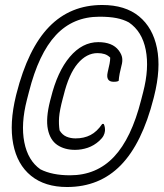

<svg xmlns="http://www.w3.org/2000/svg" viewBox="-20 -735 656 770"><path d="M390 -715Q482 -715 537.5 -669.5Q593 -624 609.5 -542Q626 -460 598 -349L596 -341Q550 -160 464.5 -72.5Q379 15 249 15Q160 15 104.5 -30Q49 -75 33 -157.5Q17 -240 44 -351L46 -359Q92 -540 177 -627.5Q262 -715 390 -715ZM379 -668Q273 -668 204 -594Q135 -520 96 -366L88 -335Q63 -238 77.5 -164.5Q92 -91 142 -56Q189 -32 261 -32Q367 -32 437 -106Q507 -180 546 -334L554 -365Q579 -461 564.5 -535Q550 -609 497 -645Q475 -657 447 -662.5Q419 -668 379 -668ZM374 -566Q431 -566 456 -533Q468 -517 470 -502.5Q472 -488 467 -471Q463 -456 460 -440.5Q457 -425 456 -411Q451 -407 436 -407Q403 -407 412 -446Q417 -467 419.5 -480Q422 -493 422 -504Q412 -514 399.5 -518Q387 -522 371 -522Q327 -522 291.5 -480Q256 -438 235 -352L232 -341Q219 -292 217 -264.5Q215 -237 219 -212Q230 -194 246.5 -187Q263 -180 283 -180Q317 -180 343 -193.5Q369 -207 390 -238H396Q402 -226 401 -210Q400 -200 395 -190.5Q390 -181 378 -170Q357 -151 332 -142.5Q307 -134 281 -134Q239 -134 210 -153.5Q181 -173 172 -216.5Q163 -260 181 -331L184 -342Q210 -448 260 -507Q310 -566 374 -566Z"/></svg>

Font: Recursive Sn Csl St Lt
Style: Italic
Weight: 300
Italic angle: -15°
Version: Version 1.079;hotconv 1.0.112;makeotfexe 2.5.65598; ttfautoh